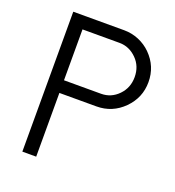

<svg xmlns="http://www.w3.org/2000/svg" viewBox="-129 -809 830 911"><g transform="rotate(20 285.5 -353.5)"><path d="M85.9 -706.5H342.8Q381.8 -706.5 417.2 -691.7Q452.6 -676.8 479 -650.4Q535.6 -593.8 535.6 -514.2Q535.6 -435.1 479 -378.4Q422.4 -321.8 342.8 -321.8H155.8V0H85.9ZM155.8 -385.7H342.8Q393.6 -385.7 429.7 -422.9Q465.8 -460 465.8 -514.2Q465.8 -568.8 429.7 -605Q392.1 -642.6 342.8 -642.6H155.8Z"/></g></svg>

Font: LilGrotesk
Style: Regular
Weight: 400
Designer: BSozoo
Foundry: BSozoo
Version: Version 1.004;PS 001.004;hotconv 1.0.70;makeotf.lib2.5.58329